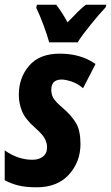

<svg xmlns="http://www.w3.org/2000/svg" viewBox="-25 -786 472 816"><path d="M305 -606Q322 -634 361 -682Q400 -730 424 -755L427 -766H340Q324 -754 304.5 -734.5Q285 -715 262 -691Q249 -715 236.5 -734Q224 -753 214 -766H132L129 -753Q144 -722 160 -679Q176 -636 184 -606ZM317 -174Q317 -231 298 -263Q279 -295 242 -327Q209 -355 201 -370.5Q193 -386 193 -404Q193 -448 237 -448Q253 -448 279 -439.5Q305 -431 328 -411L381 -514Q319 -558 229 -558Q143 -558 99 -507Q55 -456 55 -383Q55 -347 68.5 -313.5Q82 -280 123 -244Q156 -215 165.5 -196.5Q175 -178 175 -160Q175 -134 157.5 -120.5Q140 -107 113 -107Q51 -107 -5 -147V-20Q21 -6 52 2Q83 10 131 10Q219 10 268 -44Q317 -98 317 -174Z"/></svg>

Font: Noto Sans UI Condensed ExtraBold
Style: Italic
Weight: 800
Width: 3
Designer: Monotype Design Team
Foundry: Monotype Imaging Inc.
Version: 1.001